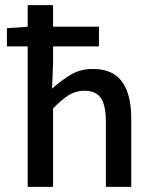

<svg xmlns="http://www.w3.org/2000/svg" viewBox="-20 -729 601 749"><path d="M88 0V-709H187V-481L183 -383Q217 -414 255 -437Q293 -460 342 -460Q420 -460 456 -410.5Q492 -361 492 -268V0H393V-254Q393 -318 373.5 -346.5Q354 -375 309 -375Q275 -375 247.5 -357.5Q220 -340 187 -306V0ZM7 -548V-619L92 -625H366V-548Z"/></svg>

Font: Source Sans 3 ExtraLight Medium
Style: Regular
Weight: 500
Version: Version 3.052;hotconv 1.1.0;makeotfexe 2.6.0